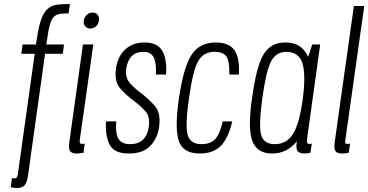

<svg xmlns="http://www.w3.org/2000/svg" viewBox="-20 -760 1847 963"><path d="M51 135Q44 135 40 133L34 179Q43 181 50.5 182Q58 183 65 183Q91 183 103 169.5Q115 156 120 124L206 -490H295L301 -537H212L217 -567Q223 -612 230.5 -637.5Q238 -663 249.5 -675Q261 -687 279 -690Q297 -693 324 -693L331 -740Q294 -740 266.5 -736.5Q239 -733 219.5 -716Q200 -699 187 -664Q174 -629 165 -566L160 -537H93L87 -490H154L69 117Q67 126 63.5 130.5Q60 135 51 135Z M400 -657Q398 -639 407.5 -628Q417 -617 433 -617Q449 -617 461.5 -628Q474 -639 476 -657Q479 -674 470 -685.5Q461 -697 444 -697Q428 -697 415.5 -685.5Q403 -674 400 -657ZM396 -537 328 -49Q323 -16 331 -3Q339 10 365 10Q373 10 380.5 9Q388 8 399 6L405 -40Q395 -38 393 -38Q384 -38 381.5 -42.5Q379 -47 380 -57L448 -537Z M778 -123Q788 -194 756 -229.5Q724 -265 686 -294Q639 -329 623.5 -354.5Q608 -380 613 -415Q619 -457 641 -478.5Q663 -500 698 -500Q736 -500 750.5 -473Q765 -446 762 -386H813Q818 -466 793 -506.5Q768 -547 705 -547Q646 -547 608 -512Q570 -477 562 -417Q552 -352 583 -316.5Q614 -281 659 -248Q685 -229 709.5 -201.5Q734 -174 726 -123Q720 -81 696.5 -59Q673 -37 633 -37Q589 -37 573.5 -65Q558 -93 563 -151H512Q507 -82 529 -36Q551 10 626 10Q697 10 733.5 -28Q770 -66 778 -123Z M1145 -151H1097Q1083 -88 1059.5 -62.5Q1036 -37 991 -37Q934 -37 921 -84Q908 -131 928 -268Q947 -405 973.5 -452.5Q1000 -500 1056 -500Q1101 -500 1116.5 -475Q1132 -450 1130 -386H1178Q1183 -471 1155.5 -509Q1128 -547 1062 -547Q981 -547 940.5 -484.5Q900 -422 877 -264Q855 -109 878 -49.5Q901 10 982 10Q1049 10 1087 -28Q1125 -66 1145 -151Z M1546 -537 1526 -475Q1507 -513 1480 -530Q1453 -547 1411 -547Q1338 -547 1302 -487.5Q1266 -428 1244 -267Q1222 -117 1245.5 -53.5Q1269 10 1345 10Q1381 10 1411.5 -4.5Q1442 -19 1469 -51Q1463 -16 1472 -3Q1481 10 1507 10Q1515 10 1521.5 9Q1528 8 1537 6L1544 -40Q1539 -38 1536.5 -38Q1534 -38 1532 -38Q1521 -38 1520 -46.5Q1519 -55 1521 -70L1586 -537ZM1498 -259Q1481 -137 1449 -87Q1417 -37 1358 -37Q1302 -37 1289.5 -85Q1277 -133 1296 -270Q1315 -406 1340 -453Q1365 -500 1416 -500Q1478 -500 1496.5 -443.5Q1515 -387 1498 -259Z M1755 -730 1659 -49Q1654 -15 1662.5 -2.5Q1671 10 1697 10Q1704 10 1711.5 9Q1719 8 1729 6L1736 -40Q1725 -38 1724 -38Q1714 -38 1712 -42.5Q1710 -47 1712 -57L1807 -730Z"/></svg>

Font: Secuela Light
Style: Italic
Weight: 300
Italic angle: -8°
Designer: Fernando Haro
Foundry: deFharo
Version: Version 1.708